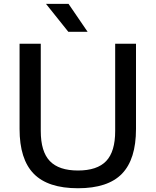

<svg xmlns="http://www.w3.org/2000/svg" viewBox="-20 -967 807 996"><path d="M81.5 -298V-740H191.5V-287.5Q191.5 -180.5 238.5 -131.5Q285.5 -82.5 384.5 -82.5Q484 -82.5 530.8 -131.5Q577.5 -180.5 577.5 -287.5V-740H685.5V-298Q685.5 -141 612.8 -65.8Q540 9.5 384.5 9.5Q228.5 9.5 155 -65.8Q81.5 -141 81.5 -298ZM334.5 -802 218.5 -947H335.5L434.5 -802Z"/></svg>

Font: Encode Sans Semi Expanded Medium
Style: Regular
Weight: 500
Width: 6
Designer: Multiple Designers
Foundry: Impallari Type
Version: Version 2.000